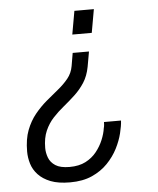

<svg xmlns="http://www.w3.org/2000/svg" viewBox="-51 -570 648 786"><g transform="rotate(-5 273.0 -177.0)"><path d="M206 172Q157 172 125.5 159.5Q94 147 75 126.5Q56 106 48.5 81Q41 56 41 31Q41 -20 55 -56.5Q69 -93 91.5 -120.5Q114 -148 139.5 -169.5Q165 -191 189 -210.5Q213 -230 230.5 -251.5Q248 -273 253 -302L262 -355H329L318 -293Q311 -256 294 -229.5Q277 -203 254 -181.5Q231 -160 207 -140.5Q183 -121 162.5 -99Q142 -77 129 -47.5Q116 -18 116 23Q116 43 123.5 63Q131 83 151 96Q171 109 209 109Q248 109 275 95Q302 81 320 58.5Q338 36 348.5 10.5Q359 -15 362 -37Q364 -44 364.5 -50.5Q365 -57 365 -62H435Q434 -41 426.5 -10.5Q419 20 403 51.5Q387 83 360.5 110.5Q334 138 296 155Q258 172 206 172ZM267 -430 284 -526H364L347 -430Z"/></g></svg>

Font: Archivo SemiCondensed Light
Style: Italic
Weight: 300
Width: 4
Italic angle: -10°
Designer: Hector Gatti
Foundry: Omnibus-Type
Version: Version 2.001